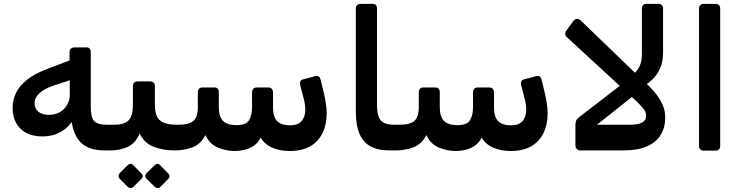

<svg xmlns="http://www.w3.org/2000/svg" viewBox="-20 -770 3821 988"><path d="M518 4Q443 4 402 -31Q361 -66 349 -142Q324 -107 285.5 -87.5Q247 -68 200 -68Q125 -68 85 -108Q45 -148 45 -215Q45 -255 62.5 -292Q80 -329 121 -361Q162 -393 230 -418L338 -459V-503Q338 -514 345.5 -520Q353 -526 363 -526H427Q436 -526 441.5 -519.5Q447 -513 447 -504V-221Q447 -165 465 -146.5Q483 -128 531 -128H565Q572 -128 575.5 -123Q579 -118 579 -111V-22Q579 4 550 4ZM231 -179Q263 -179 287 -192.5Q311 -206 325 -230Q339 -254 339 -281V-357L254 -329Q207 -313 182.5 -290Q158 -267 158 -239Q158 -210 178 -194.5Q198 -179 231 -179Z M549 4Q534 4 534 -12V-98Q534 -128 564 -128Q620 -128 642 -151Q664 -174 664 -233V-326Q664 -351 688 -351H752Q777 -351 777 -326V-233Q777 -194 787.5 -171Q798 -148 824 -138Q850 -128 896 -128Q911 -128 911 -113V-26Q911 4 881 4Q817 4 769.5 -15Q722 -34 698 -84Q680 -35 639.5 -15.5Q599 4 549 4ZM665 193Q660 198 652 197.5Q644 197 638 192L595 149Q590 144 590 136Q590 128 595 122L638 79Q644 73 651.5 73Q659 73 665 79L707 122Q714 128 714.5 136Q715 144 708 150ZM804 193Q799 198 791 197.5Q783 197 777 192L733 149Q728 144 728 135.5Q728 127 733 122L777 79Q783 73 790.5 73Q798 73 803 79L845 122Q852 128 852.5 136Q853 144 846 150Z M1188 7Q1144 7 1101.5 -10.5Q1059 -28 1037 -75Q1014 -29 971.5 -12.5Q929 4 881 4Q866 4 866 -12V-98Q866 -128 896 -128Q952 -128 975 -147.5Q998 -167 998 -219V-294Q998 -306 1004 -313Q1010 -320 1022 -320H1083Q1106 -320 1106 -295V-218Q1106 -170 1127.5 -148Q1149 -126 1197 -126Q1245 -126 1261 -150.5Q1277 -175 1277 -220V-293Q1277 -305 1283 -312.5Q1289 -320 1301 -320H1361Q1373 -320 1379 -312.5Q1385 -305 1385 -293V-216Q1385 -168 1406.5 -146.5Q1428 -125 1473 -125Q1513 -125 1532 -147Q1551 -169 1551 -207Q1551 -218 1549.5 -230Q1548 -242 1545 -254L1525 -331Q1522 -343 1525.5 -351Q1529 -359 1541 -362L1602 -378Q1616 -381 1622 -375Q1628 -369 1631 -356L1648 -285Q1654 -258 1657.5 -233Q1661 -208 1661 -187Q1661 -129 1639.5 -85Q1618 -41 1576 -17Q1534 7 1471 7Q1423 7 1383.5 -9Q1344 -25 1321 -62Q1309 -36 1287.5 -21Q1266 -6 1240 0.5Q1214 7 1188 7Z M2018 4H1982Q1927 4 1889 -15.5Q1851 -35 1831 -79Q1811 -123 1811 -196V-726Q1811 -737 1817.5 -743.5Q1824 -750 1837 -750H1898Q1910 -750 1915 -743.5Q1920 -737 1920 -727V-232Q1920 -189 1929.5 -166.5Q1939 -144 1960 -136Q1981 -128 2013 -128H2033Q2048 -128 2048 -113V-26Q2048 4 2018 4Z M2325 7Q2281 7 2238.5 -10.5Q2196 -28 2174 -75Q2151 -29 2108.5 -12.5Q2066 4 2018 4Q2003 4 2003 -12V-98Q2003 -128 2033 -128Q2089 -128 2112 -147.5Q2135 -167 2135 -219V-294Q2135 -306 2141 -313Q2147 -320 2159 -320H2220Q2243 -320 2243 -295V-218Q2243 -170 2264.5 -148Q2286 -126 2334 -126Q2382 -126 2398 -150.5Q2414 -175 2414 -220V-293Q2414 -305 2420 -312.5Q2426 -320 2438 -320H2498Q2510 -320 2516 -312.5Q2522 -305 2522 -293V-216Q2522 -168 2543.5 -146.5Q2565 -125 2610 -125Q2650 -125 2669 -147Q2688 -169 2688 -207Q2688 -218 2686.5 -230Q2685 -242 2682 -254L2662 -331Q2659 -343 2662.5 -351Q2666 -359 2678 -362L2739 -378Q2753 -381 2759 -375Q2765 -369 2768 -356L2785 -285Q2791 -258 2794.5 -233Q2798 -208 2798 -187Q2798 -129 2776.5 -85Q2755 -41 2713 -17Q2671 7 2608 7Q2560 7 2520.5 -9Q2481 -25 2458 -62Q2446 -36 2424.5 -21Q2403 -6 2377 0.5Q2351 7 2325 7Z M2961 4Q2941 -2 2941 -22V-127Q2941 -141 2945 -150Q2949 -159 2960 -167L3192 -346L3258 -292L3052 -128H3219Q3262 -128 3283.5 -139Q3305 -150 3305 -175Q3305 -194 3289.5 -212.5Q3274 -231 3255 -249L2899 -577Q2889 -585 2888.5 -595Q2888 -605 2896 -615L2932 -664Q2941 -673 2949.5 -673Q2958 -673 2968 -665L3301 -344Q3333 -316 3355.5 -287Q3378 -258 3390.5 -228.5Q3403 -199 3403 -168Q3404 -116 3380.5 -77Q3357 -38 3309.5 -17Q3262 4 3190 4ZM3278 -319 3213 -368Q3233 -381 3249 -397Q3265 -413 3274 -436Q3283 -459 3283 -493V-727Q3283 -737 3289.5 -743.5Q3296 -750 3306 -750H3369Q3380 -750 3386 -743.5Q3392 -737 3392 -727V-499Q3392 -452 3376.5 -417.5Q3361 -383 3334.5 -358.5Q3308 -334 3278 -319Z M3600 5Q3590 5 3583.5 -1.5Q3577 -8 3577 -18V-727Q3577 -737 3583.5 -743.5Q3590 -750 3600 -750H3663Q3674 -750 3680 -743.5Q3686 -737 3686 -727V-18Q3686 -8 3680 -1.5Q3674 5 3663 5Z"/></svg>

Font: Rubik Medium
Style: Italic
Weight: 500
Italic angle: -12°
Designer: Hubert and Fischer
Foundry: Hubert and Fischer
Version: Version 2.300;gftools[0.9.30]